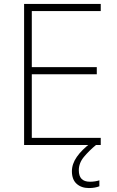

<svg xmlns="http://www.w3.org/2000/svg" viewBox="-20 -734 591 972"><path d="M490 0H102V-714H490V-678H141V-394H470V-358H141V-36H490ZM379 128Q379 186 435 186Q449 186 461.5 184Q474 182 483 179V209Q473 213 460 215.5Q447 218 430 218Q392 218 368 196.5Q344 175 344 133Q344 96 369 60Q394 24 442 -12L466 0Q432 28 405.5 59.5Q379 91 379 128Z"/></svg>

Font: Noto Sans Lao UI ExtLt
Style: Regular
Weight: 200
Designer: Monotype Design Team
Foundry: Monotype Imaging Inc.
Version: Version 2.000; ttfautohint (v1.8.4.7-5d5b)